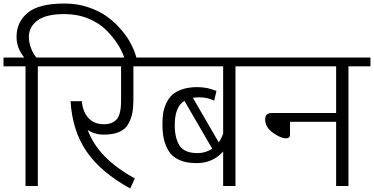

<svg xmlns="http://www.w3.org/2000/svg" viewBox="-30 -1057 2125 1091"><path d="M115 -680V0H185V-680H310V-730H177Q159 -750 146.5 -783Q134 -816 134 -847Q134 -904 182.5 -940.5Q231 -977 336 -977Q410 -977 472 -951.5Q534 -926 574 -885.5Q614 -845 638.5 -806.5Q663 -768 676 -730H745Q735 -767 714.5 -807Q694 -847 658.5 -888.5Q623 -930 578.5 -962.5Q534 -995 471 -1016Q408 -1037 337 -1037Q190 -1037 127 -984Q64 -931 64 -848Q64 -783 108 -730H-10V-680Z M290 -680H658V-490Q658 -466 656.5 -448.5Q655 -431 649.5 -411.5Q644 -392 633.5 -379.5Q623 -367 604.5 -359Q586 -351 560 -351Q505 -351 472.5 -386.5Q440 -422 435 -482H371Q381 -314 462 -196Q543 -78 710 14L736 -43Q630 -102 565 -168.5Q500 -235 468 -319Q508 -292 559 -292Q613 -292 648 -307.5Q683 -323 699.5 -353.5Q716 -384 722 -415Q728 -446 728 -490V-680H840V-730H290Z M820 -680H1238V-298Q1228 -269 1213 -248L1066 -501Q1083 -504 1103 -504Q1149 -504 1187 -485L1200 -540Q1148 -562 1091 -562Q1042 -562 1005.5 -549.5Q969 -537 948 -517.5Q927 -498 914 -469Q901 -440 897 -412Q893 -384 893 -350Q893 -305 900.5 -269.5Q908 -234 927.5 -200.5Q947 -167 987.5 -148.5Q1028 -130 1087 -130Q1179 -130 1238 -196V0H1308V-680H1433V-730H820ZM1093 -187Q1018 -187 990.5 -229.5Q963 -272 963 -346Q963 -451 1018 -484L1176 -212Q1138 -187 1093 -187Z M1520 -415Q1496 -415 1486.5 -406.5Q1477 -398 1477 -377Q1477 -334 1521 -302.5Q1565 -271 1595 -271Q1618 -271 1618 -292V-365H1880V0H1950V-680H2075V-730H1413V-680H1880V-415Z"/></svg>

Font: Glegoo
Style: Regular
Weight: 400
Version: Version 2.0.1; ttfautohint (v0.9) -r 48 -G 60